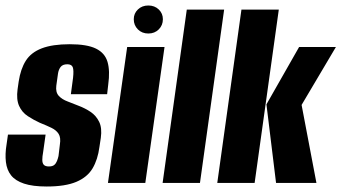

<svg xmlns="http://www.w3.org/2000/svg" viewBox="-22 -666 1243 699"><path d="M148 13Q97 13 65.5 2.5Q34 -8 18.5 -27.5Q3 -47 -0.5 -76Q-4 -105 2 -141L7 -176H144L135 -112Q132 -96 132 -84Q132 -72 137.5 -66Q143 -60 156 -60Q169 -60 175.5 -65.5Q182 -71 185.5 -80Q189 -89 191 -98L196 -140Q200 -165 191.5 -178.5Q183 -192 165.5 -200.5Q148 -209 123 -219Q101 -229 79.5 -243Q58 -257 47.5 -280.5Q37 -304 42 -341L46 -369Q53 -415 72 -445Q91 -475 130 -490Q169 -505 232 -505Q295 -505 327.5 -489Q360 -473 369.5 -440.5Q379 -408 372 -358L368 -323H236L244 -383Q247 -410 243 -421Q239 -432 223 -432Q206 -432 198.5 -422Q191 -412 189 -397L183 -354Q180 -330 192 -317Q204 -304 224.5 -296.5Q245 -289 264 -281Q288 -272 308 -258.5Q328 -245 339 -222.5Q350 -200 345 -164L340 -131Q334 -85 315 -53Q296 -21 256 -4Q216 13 148 13Z M371 0 441 -495H577L507 0ZM518 -544Q495 -544 480 -559Q465 -574 465 -596Q465 -617 480 -631.5Q495 -646 518 -646Q541 -646 556 -631.5Q571 -617 571 -596Q571 -574 556 -559Q541 -544 518 -544Z M570 0 658 -631H794L706 0Z M769 0 857 -631H993L905 0ZM983 0 948 -286 1067 -495H1201L1076 -284L1130 0Z"/></svg>

Font: Alumni Sans ExtraBold
Style: Italic
Weight: 800
Italic angle: -8°
Designer: Robert E. Leuschke
Foundry: Robert E. Leuschke
Version: Version 1.016